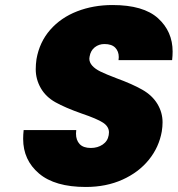

<svg xmlns="http://www.w3.org/2000/svg" viewBox="-20 -736 706 763"><path d="M321 7Q198 7 135 -46.5Q72 -100 72 -184Q72 -201 74 -219H283Q282 -212 282 -205Q282 -179 296.5 -163.5Q311 -148 341 -148Q368 -148 388 -161.5Q408 -175 412 -199Q413 -205 413 -210Q413 -233 389.5 -248.5Q366 -264 304 -285Q239 -308 200.5 -329.5Q162 -351 142 -386Q122 -421 122 -461Q122 -480 125 -501Q137 -569 179.5 -617.5Q222 -666 286.5 -691Q351 -716 427 -716Q550 -716 608 -663.5Q666 -611 666 -531Q666 -515 664 -497H451Q452 -504 452 -509Q452 -532 438 -546.5Q424 -561 395 -561Q373 -561 356.5 -548Q340 -535 336 -511Q335 -507 335 -503Q335 -488 346.5 -475Q358 -462 379.5 -451.5Q401 -441 443 -425Q506 -402 545.5 -379.5Q585 -357 605.5 -323Q626 -289 626 -250Q626 -233 623 -214Q612 -151 571.5 -101Q531 -51 466.5 -22Q402 7 321 7Z"/></svg>

Font: Fz Poppins ExtBd
Style: Italic
Weight: 800
Italic angle: -10°
Designer: Ninad Kale (Devanagari), Jonny Pinhorn (Latin)
Foundry: Indian Type Foundry
Version: Vit hóa bi Vntype.Com & FontZin.Com